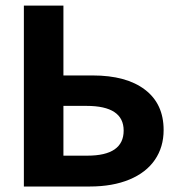

<svg xmlns="http://www.w3.org/2000/svg" viewBox="-20 -679 640 699"><path d="M575.7 -205.6Q575.7 -143.6 543.9 -97.2Q512.2 -50.8 451.2 -25.4Q390.1 0 306.6 0H66.9V-658.7H210.9V-404.3H317.4Q439.9 -404.3 507.8 -352.5Q575.7 -300.8 575.7 -205.6ZM430.2 -203.6Q430.2 -293.5 294.9 -293.5H210.9V-112.3H297.9Q430.2 -112.3 430.2 -203.6Z"/></svg>

Font: Liberation Mono
Style: Bold
Weight: 700
Monospace: yes
Designer: Steve Matteson
Foundry: Ascender Corporation
Version: Version 2.1.5